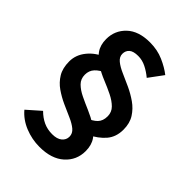

<svg xmlns="http://www.w3.org/2000/svg" viewBox="-216 -760 930 930"><g transform="rotate(45 249.0 -295.5)"><path d="M354 -134 289 -185Q324 -198 341.5 -216Q359 -234 359 -265Q359 -294 339.5 -313.5Q320 -333 289.5 -348Q259 -363 224.5 -377Q190 -391 159 -410Q128 -429 108.5 -456.5Q89 -484 89 -525Q89 -584 131 -624Q173 -664 251 -664Q302 -664 344 -645.5Q386 -627 415 -604L361 -531Q337 -551 311 -564Q285 -577 257 -577Q224 -577 209.5 -564Q195 -551 195 -530Q195 -509 214 -493.5Q233 -478 263 -465Q293 -452 326.5 -436.5Q360 -421 390 -400Q420 -379 439.5 -348.5Q459 -318 459 -274Q459 -224 431 -191Q403 -158 354 -134ZM230 73Q178 73 130 53.5Q82 34 51 -3L119 -63Q143 -39 170 -26.5Q197 -14 230 -14Q263 -14 280.5 -28.5Q298 -43 298 -65Q298 -87 279.5 -102.5Q261 -118 231 -131Q201 -144 168 -159Q135 -174 105.5 -194.5Q76 -215 57.5 -245.5Q39 -276 39 -322Q39 -367 69.5 -404.5Q100 -442 148 -460L205 -409Q173 -396 155.5 -377Q138 -358 138 -330Q138 -301 157 -282Q176 -263 206 -248.5Q236 -234 270 -219.5Q304 -205 334.5 -186Q365 -167 384 -139.5Q403 -112 403 -71Q403 -9 357.5 32Q312 73 230 73Z"/></g></svg>

Font: Narnoor SemiBold
Style: Regular
Weight: 600
Designer: S. Sridhar Murthy
Foundry: SIL International
Version: Version 3.000